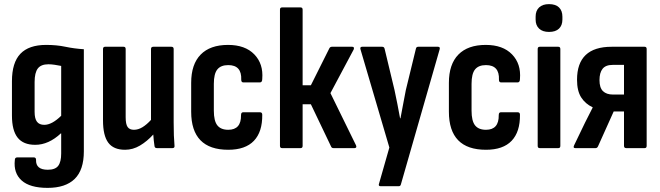

<svg xmlns="http://www.w3.org/2000/svg" viewBox="-20 -719 3206 932"><path d="M211 193Q125 193 85 157Q45 121 52 58Q52 45 64 45H144Q155 45 155 57Q153 105 212 105Q248 105 262.5 86Q277 67 277 26V-19Q277 -34 277 -46.5Q277 -59 277 -71L276 -72Q216 -16 151 -16Q93 -16 65.5 -51Q38 -86 38 -158V-325Q38 -415 79 -458Q120 -501 204 -501Q255 -501 297.5 -492Q340 -483 387 -480V16Q387 106 342.5 149.5Q298 193 211 193ZM195 -113Q232 -113 277 -157V-399Q262 -402 245.5 -404.5Q229 -407 215 -407Q179 -407 163.5 -386.5Q148 -366 148 -321V-176Q148 -143 159.5 -128Q171 -113 195 -113Z M587 8Q531 8 505.5 -26.5Q480 -61 480 -134V-481Q480 -492 490 -492H580Q590 -492 590 -481V-150Q590 -116 599.5 -102.5Q609 -89 630 -89Q651 -89 671.5 -101.5Q692 -114 713 -137V-481Q713 -492 724 -492H812Q823 -492 823 -481V-125Q823 -90 824 -62Q825 -34 827 -13Q829 0 817 0H742Q731 0 730 -10Q726 -36 724 -66Q694 -33 659.5 -12.5Q625 8 587 8Z M1088 8Q908 8 908 -177V-317Q908 -407 954 -454Q1000 -501 1087 -501Q1170 -501 1214.5 -455Q1259 -409 1253 -336Q1253 -319 1242 -319H1161Q1151 -319 1151 -332Q1154 -403 1088 -403Q1052 -403 1035 -382Q1018 -361 1018 -312V-182Q1018 -132 1035 -110.5Q1052 -89 1088 -89Q1151 -89 1150 -160Q1150 -174 1160 -174H1242Q1253 -174 1253 -162Q1254 -79 1212.5 -35.5Q1171 8 1088 8Z M1708 -14Q1711 -8 1709 -4Q1707 0 1701 0H1599Q1590 0 1587 -8L1489 -213H1449V-11Q1449 0 1439 0H1349Q1339 0 1339 -11V-672Q1339 -683 1349 -683H1439Q1449 -683 1449 -672V-305H1489L1579 -485Q1583 -492 1591 -492H1690Q1696 -492 1697.5 -488Q1699 -484 1697 -479L1584 -267Z M1828 185Q1815 185 1820 172L1870 -3L1730 -479Q1726 -492 1738 -492H1835Q1845 -492 1847 -482L1895 -282Q1902 -250 1909 -214Q1916 -178 1922 -145H1924Q1930 -178 1937 -214Q1944 -250 1950 -282L1999 -483Q2001 -492 2010 -492H2106Q2118 -492 2114 -479L1926 176Q1924 185 1915 185Z M2339 8Q2159 8 2159 -177V-317Q2159 -407 2205 -454Q2251 -501 2338 -501Q2421 -501 2465.5 -455Q2510 -409 2504 -336Q2504 -319 2493 -319H2412Q2402 -319 2402 -332Q2405 -403 2339 -403Q2303 -403 2286 -382Q2269 -361 2269 -312V-182Q2269 -132 2286 -110.5Q2303 -89 2339 -89Q2402 -89 2401 -160Q2401 -174 2411 -174H2493Q2504 -174 2504 -162Q2505 -79 2463.5 -35.5Q2422 8 2339 8Z M2600 0Q2590 0 2590 -11V-481Q2590 -492 2600 -492H2690Q2700 -492 2700 -481V-11Q2700 0 2690 0ZM2645 -564Q2614 -564 2597 -580Q2580 -596 2580 -624V-638Q2580 -667 2597 -683Q2614 -699 2645 -699Q2677 -699 2693.5 -683Q2710 -667 2710 -638V-624Q2710 -596 2693.5 -580Q2677 -564 2645 -564Z M2773 0Q2760 0 2767 -14L2820 -124Q2829 -142 2838.5 -160.5Q2848 -179 2857 -197V-198Q2821 -215 2801 -246.5Q2781 -278 2781 -332Q2781 -492 2949 -492H3109Q3119 -492 3119 -481V-11Q3119 0 3109 0H3020Q3009 0 3009 -11V-178H2959L2883 -9Q2879 0 2871 0ZM2956 -260H3009V-404H2954Q2920 -404 2905 -385Q2890 -366 2890 -330Q2890 -293 2907 -276.5Q2924 -260 2956 -260Z"/></svg>

Font: Sofia Sans Condensed
Style: Bold
Weight: 700
Designer: Botio Nikoltchev, Ani Petrova
Foundry: lettersoup
Version: Version 4.101; ttfautohint (v1.8.4.7-5d5b)